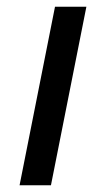

<svg xmlns="http://www.w3.org/2000/svg" viewBox="-20 -549 314 569"><path d="M236 -529 131 0H38L143 -529Z"/></svg>

Font: Gontserrat
Style: Italic
Weight: 400
Italic angle: -11.3°
Designer: Julieta Ulanovsky
Foundry: Julieta Ulanovsky
Version: Version 6.001